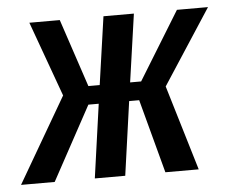

<svg xmlns="http://www.w3.org/2000/svg" viewBox="-58 -543 705 591"><g transform="rotate(-5 294.5 -247.5)"><path d="M-16 0 137 -263 53 -495H147L217 -285H252L282 -495H376L346 -285H380L509 -495H605L454 -263L533 0H430L369 -228H338L306 0H212L244 -228H212L88 0Z"/></g></svg>

Font: Alumni Sans SemiBold
Style: Italic
Weight: 600
Italic angle: -8°
Version: Version 1.016